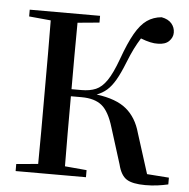

<svg xmlns="http://www.w3.org/2000/svg" viewBox="-54 -806 859 871"><g transform="rotate(5 376.0 -370.5)"><path d="M515.1 -70.8 463.9 -233.9Q442.4 -306.2 409.4 -333Q376.5 -359.9 316.9 -359.9H268.1Q268.1 -270.5 268.1 -192.9Q268.1 -115.2 269 -41L368.2 -32.2V0H47.9V-32.2L147 -41Q147.9 -115.2 147.9 -190.7Q147.9 -266.1 147.9 -341.8V-393.1Q147.9 -469.7 147.9 -544.9Q147.9 -620.1 147 -694.8L47.9 -704.1V-734.9H368.2V-704.1L269 -694.8Q268.1 -622.1 268.1 -546.9Q268.1 -471.7 268.1 -392.1H314Q351.6 -392.1 378.7 -403.6Q405.8 -415 428.5 -448.2Q451.2 -481.4 475.1 -546.9Q502 -622.1 527.1 -665.8Q552.2 -709.5 580.8 -729.5Q609.4 -749.5 647 -752.9Q677.7 -747.1 692.9 -729.2Q708 -711.4 708 -688Q708 -666 690.9 -648.9Q673.8 -631.8 640.1 -631.8Q609.4 -630.4 562 -648.9Q546.4 -624 533.7 -598.6Q521 -573.2 505.9 -535.2Q485.8 -484.4 467.8 -453.4Q449.7 -422.4 429.7 -405Q409.7 -387.7 383.8 -377.9Q474.1 -366.2 520.3 -327.6Q566.4 -289.1 585 -221.2L643.1 -38.1L743.2 -30.8V0Q719.7 5.4 694.1 8.8Q668.5 12.2 639.2 12.2Q580.6 12.2 553.7 -5.1Q526.9 -22.5 515.1 -70.8Z"/></g></svg>

Font: Source Han Serif TW SemiBold
Style: Regular
Weight: 600
Designer: Ryoko NISHIZUKA Ë•øÂ°öÊ∂ºÂ≠ê (kana & ideographs); Frank Grie√ühammer (Latin, Greek & Cyrillic); Wenlong ZHANG Âº†ÊñáÈæô 
Foundry: Adobe
Version: Version 2.003;hotconv 1.1.1;makeotfexe 2.6.0